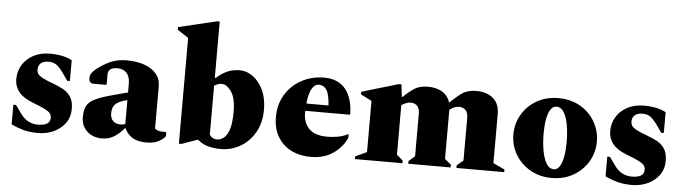

<svg xmlns="http://www.w3.org/2000/svg" viewBox="-47 -945 4106 1150"><g transform="rotate(5 2006.0 -370.0)"><path d="M207 10Q156 10 118 -0.5Q80 -11 45 -28V-146H61L98 -95Q137 -40 202 -40Q275 -40 275 -87Q275 -103 266.5 -114Q258 -125 233.5 -137.5Q209 -150 161 -168Q101 -191 75 -224Q49 -257 49 -300Q49 -348 72.5 -386.5Q96 -425 139 -447.5Q182 -470 240 -470Q272 -470 305.5 -464Q339 -458 370 -442V-317H354L324 -360Q302 -391 283 -406Q264 -421 232 -421Q204 -421 187.5 -407.5Q171 -394 171 -369Q171 -354 178 -343Q185 -332 207.5 -320Q230 -308 276 -291Q304 -281 331.5 -266.5Q359 -252 377.5 -225Q396 -198 396 -151Q396 -102 370 -66Q344 -30 301 -10Q258 10 207 10Z M589 9Q556 9 527.5 -5Q499 -19 482 -46.5Q465 -74 466 -113Q467 -152 479.5 -176.5Q492 -201 527 -218.5Q562 -236 629 -254L723 -279V-333Q723 -374 703 -396Q683 -418 646 -418Q591 -418 591 -375V-317L588 -313H512Q485 -313 485 -346Q485 -368 505 -388Q525 -408 556 -427Q597 -452 629 -461Q661 -470 699 -470Q757 -470 803 -454.5Q849 -439 876 -408Q903 -377 903 -330V-78Q911 -71 921.5 -67Q932 -63 946 -63H968L972 -59V-38Q961 -22 933 -6Q905 10 858 10Q807 10 775.5 -8.5Q744 -27 727 -64H723Q698 -33 665.5 -12Q633 9 589 9ZM633 -147Q633 -116 649.5 -100Q666 -84 694 -84Q708 -84 723 -89V-233Q675 -222 654 -203Q633 -184 633 -147Z M1053 0V-636L987 -679V-695L1217 -750H1233V-412H1239Q1274 -443 1307.5 -456.5Q1341 -470 1379 -470Q1420 -470 1457.5 -443Q1495 -416 1519 -366Q1543 -316 1543 -247Q1543 -168 1510 -110.5Q1477 -53 1423 -21.5Q1369 10 1307 10Q1265 10 1230 1Q1195 -8 1165 -34L1069 0ZM1279 -379Q1265 -379 1255.5 -375.5Q1246 -372 1233 -365V-71Q1238 -60 1250.5 -52.5Q1263 -45 1278 -45Q1297 -45 1316.5 -58.5Q1336 -72 1349.5 -109.5Q1363 -147 1363 -220Q1363 -301 1335.5 -340Q1308 -379 1279 -379Z M1849 10Q1742 10 1680 -50Q1618 -110 1618 -209Q1618 -286 1653.5 -344.5Q1689 -403 1750 -436.5Q1811 -470 1887 -470Q1970 -470 2014 -416.5Q2058 -363 2060 -267L2057 -262H1790Q1790 -255 1790 -247Q1790 -190 1825 -154.5Q1860 -119 1934 -119Q1963 -119 1994.5 -124Q2026 -129 2058 -145H2061V-124Q2036 -66 1980.5 -28Q1925 10 1849 10ZM1859 -425Q1832 -425 1815 -394Q1798 -363 1793 -306H1926Q1921 -375 1904 -400Q1887 -425 1859 -425Z M2111 0V-16L2180 -48V-356L2114 -389V-405L2334 -470H2350L2359 -396H2364Q2397 -429 2429 -449.5Q2461 -470 2510 -470Q2560 -470 2595 -449.5Q2630 -429 2643 -388H2647Q2683 -424 2716 -447Q2749 -470 2801 -470Q2863 -470 2901.5 -438Q2940 -406 2940 -343V-48L3009 -16V0H2722V-16L2760 -48V-306Q2760 -335 2745.5 -350.5Q2731 -366 2706 -366Q2676 -366 2649 -343V-48L2687 -16V0H2432V-16L2469 -48V-306Q2469 -335 2454.5 -350.5Q2440 -366 2415 -366Q2401 -366 2386.5 -360Q2372 -354 2360 -346V-48L2397 -16V0Z M3295 10Q3221 10 3164 -23.5Q3107 -57 3075.5 -111.5Q3044 -166 3044 -230Q3044 -294 3075.5 -349Q3107 -404 3164 -437Q3221 -470 3295 -470Q3369 -470 3426 -437Q3483 -404 3514.5 -349Q3546 -294 3546 -230Q3546 -166 3514.5 -111.5Q3483 -57 3426 -23.5Q3369 10 3295 10ZM3304 -43Q3325 -43 3339 -66Q3353 -89 3359.5 -126.5Q3366 -164 3366 -210Q3366 -266 3358 -313Q3350 -360 3332.5 -389Q3315 -418 3288 -418Q3265 -418 3251 -395.5Q3237 -373 3230.5 -335.5Q3224 -298 3224 -251Q3224 -196 3232.5 -148.5Q3241 -101 3258.5 -72Q3276 -43 3304 -43Z M3778 10Q3727 10 3689 -0.5Q3651 -11 3616 -28V-146H3632L3669 -95Q3708 -40 3773 -40Q3846 -40 3846 -87Q3846 -103 3837.5 -114Q3829 -125 3804.5 -137.5Q3780 -150 3732 -168Q3672 -191 3646 -224Q3620 -257 3620 -300Q3620 -348 3643.5 -386.5Q3667 -425 3710 -447.5Q3753 -470 3811 -470Q3843 -470 3876.5 -464Q3910 -458 3941 -442V-317H3925L3895 -360Q3873 -391 3854 -406Q3835 -421 3803 -421Q3775 -421 3758.5 -407.5Q3742 -394 3742 -369Q3742 -354 3749 -343Q3756 -332 3778.5 -320Q3801 -308 3847 -291Q3875 -281 3902.5 -266.5Q3930 -252 3948.5 -225Q3967 -198 3967 -151Q3967 -102 3941 -66Q3915 -30 3872 -10Q3829 10 3778 10Z"/></g></svg>

Font: Spectral ExtraBold
Style: Regular
Weight: 800
Designer: Jean-Baptiste Levee
Foundry: Production Type
Version: Version 2.001